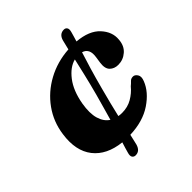

<svg xmlns="http://www.w3.org/2000/svg" viewBox="-178 -680 880 880"><g transform="rotate(-45 262.0 -240.0)"><path d="M305 -244Q294 -203 285.2 -167.8Q276.5 -132.5 269.5 -102.5Q280 -100.5 292 -100.5Q328.5 -100.5 357.2 -117.2Q386 -134 406 -158.5Q416.5 -167 424 -175.2Q431.5 -183.5 445 -183.5Q456.5 -183.5 465.5 -170Q474.5 -156.5 465 -133Q445.5 -82.5 388.8 -44.2Q332 -6 247.5 -3Q244 12.5 241 25.5Q238 38.5 235.5 49Q226 81 198.5 81Q187.5 81 182 72.8Q176.5 64.5 181.5 47.5Q184.5 37 188.2 24Q192 11 197 -4.5Q106 -14.5 61.8 -71Q17.5 -127.5 31 -223Q40.5 -294 81 -350.5Q121.5 -407 184.5 -441.2Q247.5 -475.5 323.5 -480.5Q327 -494.5 329.8 -506.2Q332.5 -518 335 -527.5Q344 -559.5 373 -559.5Q383.5 -559.5 388.8 -551.2Q394 -543 389 -526Q386.5 -516.5 383 -505Q379.5 -493.5 375.5 -480Q451.5 -473.5 487.5 -434.2Q523.5 -395 519 -349Q516.5 -311 492 -289.8Q467.5 -268.5 435.5 -268.5Q410 -268.5 394.2 -284.2Q378.5 -300 383.5 -335L388 -365.5Q396 -416 358.5 -427Q347 -391.5 333.5 -346.2Q320 -301 305 -244ZM193.5 -260.5Q184 -204.5 194.5 -168.8Q205 -133 231.5 -116Q239.5 -144 248.5 -175.8Q257.5 -207.5 267.5 -244Q282.5 -300.5 293.2 -346Q304 -391.5 312 -427Q272.5 -417 239.2 -374Q206 -331 193.5 -260.5Z"/></g></svg>

Font: Fraunces 9pt S050
Style: Bold Italic
Weight: 700
Italic angle: -16°
Version: Version 1.000; ttfautohint (v1.8.3)